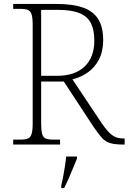

<svg xmlns="http://www.w3.org/2000/svg" viewBox="-20 -734 653 975"><path d="M47 0V-25H84Q108 -25 121.5 -30.5Q135 -36 140.5 -54Q146 -72 146 -108V-606Q146 -643 140.5 -660.5Q135 -678 121.5 -683.5Q108 -689 84 -689H47V-714H264Q349 -714 401.5 -695.5Q454 -677 479 -636.5Q504 -596 504 -530Q504 -474 483 -433Q462 -392 427 -367Q392 -342 348 -331L496 -109Q526 -65 549 -48Q572 -31 604 -31H613V0H607Q563 0 538.5 -7.5Q514 -15 496.5 -35Q479 -55 455 -90L304 -320H189V-108Q189 -72 194 -54Q199 -36 212.5 -30.5Q226 -25 251 -25H285V0ZM269 -349Q360 -349 409.5 -396Q459 -443 459 -529Q459 -580 442.5 -614.5Q426 -649 385.5 -666.5Q345 -684 272 -684H189V-349ZM291 208Q297 184 301.5 158.5Q306 133 310 108Q314 83 316 61H371V71Q362 92 351 119.5Q340 147 328 174Q316 201 306 221H291Z"/></svg>

Font: Noto Serif Hebrew ExtraLight
Style: Regular
Weight: 250
Version: Version 2.003